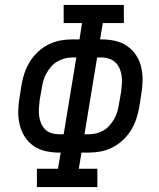

<svg xmlns="http://www.w3.org/2000/svg" viewBox="-20 -755 640 775"><path d="M129 0V-74H214L225 -139H219Q191 -139 164 -145Q137 -151 115.5 -166Q94 -181 80 -203Q66 -225 59.5 -251.5Q53 -278 53.5 -306Q54 -334 59 -362L67 -413Q71 -437 79 -460.5Q87 -484 100.5 -506Q114 -528 133.5 -546Q153 -564 176 -575.5Q199 -587 223 -591.5Q247 -596 272 -596H301L311 -662H237V-735H480V-662H395L384 -596H390Q418 -596 445 -590Q472 -584 493.5 -569Q515 -554 529.5 -532Q544 -510 550 -483.5Q556 -457 555.5 -429Q555 -401 550 -373L542 -322Q538 -298 530 -274.5Q522 -251 508.5 -229Q495 -207 475.5 -189Q456 -171 433 -159.5Q410 -148 386 -143.5Q362 -139 337 -139H309L298 -74H373V0ZM337 -213Q353 -213 368 -216.5Q383 -220 397 -228Q411 -236 422 -248.5Q433 -261 441 -275Q449 -289 453.5 -304Q458 -319 460 -334L469 -385Q471 -401 472 -417Q473 -433 471 -448.5Q469 -464 463 -478Q457 -492 446.5 -502.5Q436 -513 421 -518Q406 -523 390 -523H372L321 -213ZM219 -213H237L288 -523H272Q256 -523 241 -519Q226 -515 212 -507Q198 -499 187 -486.5Q176 -474 168 -460Q160 -446 155.5 -431Q151 -416 149 -401L140 -350Q138 -334 137 -318Q136 -302 138 -286.5Q140 -271 146 -257Q152 -243 162.5 -232.5Q173 -222 188 -217.5Q203 -213 219 -213Z"/></svg>

Font: Iosevka Slab Extended
Style: Italic
Weight: 400
Width: 7
Italic angle: -9°
Monospace: yes
Designer: Belleve Invis
Foundry: Belleve Invis
Version: Version 11.1.0; ttfautohint (v1.8.3)